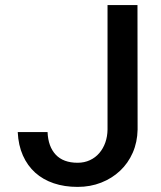

<svg xmlns="http://www.w3.org/2000/svg" viewBox="-20 -731 640 761"><path d="M406.2 -710.9H524.9L525.4 -217.3Q524.4 -167.5 506.1 -125.7Q487.8 -84 455.8 -54Q423.8 -23.9 380.9 -7.1Q337.9 9.8 287.6 9.8Q235.4 9.8 192.9 -4.6Q150.4 -19 119.6 -46.6Q88.9 -74.2 70.8 -114.7Q52.7 -155.3 50.3 -207.5H168.5Q170.9 -149.9 200.9 -117.9Q231 -85.9 287.6 -85.9Q314.5 -85.9 336.4 -96.2Q358.4 -106.4 373.8 -124.5Q389.2 -142.6 397.5 -166.3Q405.8 -189.9 406.2 -217.3Z"/></svg>

Font: TypoPRO Roboto Mono
Style: Regular
Weight: 500
Designer: Google
Version: Version 2.000986; 2015; ttfautohint (v1.3)